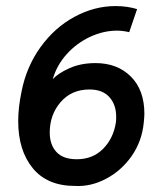

<svg xmlns="http://www.w3.org/2000/svg" viewBox="-20 -599 529 633"><path d="M456 -224Q456 -215 454 -195Q448 -133 414 -84.5Q380 -36 329.5 -9.5Q279 17 227 14Q136 14 88 -44.5Q40 -103 40 -200Q40 -244 51 -297Q67 -379 113.5 -443.5Q160 -508 225.5 -543.5Q291 -579 361 -579Q399 -579 432 -569L406 -493Q384 -498 366 -498Q321 -498 277 -477.5Q233 -457 200 -420.5Q167 -384 154 -338Q171 -357 208.5 -374Q246 -391 295 -391Q367 -391 411.5 -346.5Q456 -302 456 -224ZM363 -214Q363 -254 340.5 -279Q318 -304 275 -304Q216 -304 180 -262.5Q144 -221 144 -162Q144 -122 166 -98Q188 -74 233 -74Q286 -74 320 -108.5Q354 -143 362 -195Q363 -201 363 -214Z"/></svg>

Font: Neutral Grotesk
Style: Italic
Weight: 400
Italic angle: -8°
Designer: Nawras Khrais
Foundry: Nawras Khrais
Version: Version 1.000